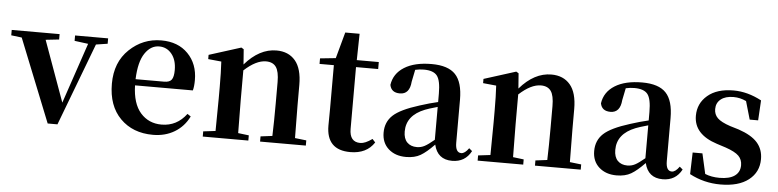

<svg xmlns="http://www.w3.org/2000/svg" viewBox="-52 -912 4650 1147"><g transform="rotate(5 2273.0 -338.5)"><path d="M570.3 -535.2V-502.9L501 -492.2L313.5 2.9H254.9L55.7 -495.1L-7.8 -502.9V-535.2H279.3V-502.9L199.2 -494.1L331.1 -128.9L454.1 -492.2L372.1 -502.9V-535.2Z M754.9 -306.6H925.8Q959 -306.6 971.2 -323.7Q983.4 -340.8 983.4 -380.9Q983.4 -441.4 954.1 -477.5Q924.8 -513.7 878.9 -513.7Q828.1 -513.7 793.5 -462.4Q758.8 -411.1 754.9 -306.6ZM1101.6 -269.5H754.9Q757.8 -160.2 806.6 -105Q855.5 -49.8 932.6 -49.8Q1024.4 -49.8 1082 -127L1102.5 -113.3Q1072.3 -51.8 1016.1 -18.1Q960 15.6 886.7 15.6Q765.6 15.6 690.9 -59.6Q616.2 -134.8 616.2 -267.6Q616.2 -396.5 697.3 -473.6Q778.3 -550.8 888.7 -550.8Q989.3 -550.8 1048.8 -489.7Q1108.4 -428.7 1108.4 -332Q1108.4 -293 1101.6 -269.5Z M1734.4 -39.1 1802.7 -31.2V0H1528.3V-31.2L1598.6 -40Q1601.6 -123 1601.6 -235.4V-363.3Q1601.6 -426.8 1582.5 -453.6Q1563.5 -480.5 1522.5 -480.5Q1462.9 -480.5 1391.6 -415V-235.4Q1391.6 -152.3 1393.6 -39.1L1458 -31.2V0H1184.6V-31.2L1257.8 -40Q1259.8 -153.3 1259.8 -235.4V-306.6Q1259.8 -392.6 1255.9 -456.1L1176.8 -463.9V-489.3L1368.2 -549.8L1382.8 -541L1389.6 -450.2Q1476.6 -550.8 1579.1 -550.8Q1651.4 -550.8 1691.9 -502.9Q1732.4 -455.1 1732.4 -357.4V-235.4Q1732.4 -152.3 1734.4 -39.1Z M2196.3 -74.2 2213.9 -54.7Q2168 15.6 2070.3 15.6Q1926.8 15.6 1926.8 -130.9Q1926.8 -146.5 1927.2 -178.7Q1927.7 -210.9 1927.7 -231.4V-493.2H1841.8V-526.4L1935.5 -536.1L1978.5 -693.4H2064.5L2061.5 -535.2H2193.4V-493.2H2060.5V-123Q2060.5 -43.9 2125 -43.9Q2154.3 -43.9 2196.3 -74.2Z M2567.4 -101.6V-298.8Q2508.8 -282.2 2493.2 -275.4Q2383.8 -232.4 2383.8 -135.7Q2383.8 -92.8 2405.3 -70.8Q2426.8 -48.8 2463.9 -48.8Q2488.3 -48.8 2509.8 -60.1Q2531.2 -71.3 2567.4 -101.6ZM2776.4 -69.3 2794.9 -53.7Q2758.8 14.6 2680.7 14.6Q2592.8 14.6 2572.3 -73.2Q2526.4 -25.4 2491.2 -4.9Q2456.1 15.6 2404.3 15.6Q2339.8 15.6 2299.3 -20.5Q2258.8 -56.6 2258.8 -118.2Q2258.8 -181.6 2302.2 -222.2Q2345.7 -262.7 2459 -297.9Q2519.5 -317.4 2567.4 -328.1V-378.9Q2567.4 -457 2545.4 -485.4Q2523.4 -513.7 2465.8 -513.7Q2440.4 -513.7 2414.1 -507.8L2399.4 -435.5Q2393.6 -359.4 2335 -359.4Q2283.2 -359.4 2274.4 -405.3Q2284.2 -473.6 2345.7 -512.2Q2407.2 -550.8 2509.8 -550.8Q2608.4 -550.8 2652.3 -504.4Q2696.3 -458 2696.3 -353.5V-95.7Q2696.3 -36.1 2731.4 -36.1Q2752.9 -36.1 2776.4 -69.3Z M3382.8 -39.1 3451.2 -31.2V0H3176.8V-31.2L3247.1 -40Q3250 -123 3250 -235.4V-363.3Q3250 -426.8 3231 -453.6Q3211.9 -480.5 3170.9 -480.5Q3111.3 -480.5 3040 -415V-235.4Q3040 -152.3 3042 -39.1L3106.4 -31.2V0H2833V-31.2L2906.2 -40Q2908.2 -153.3 2908.2 -235.4V-306.6Q2908.2 -392.6 2904.3 -456.1L2825.2 -463.9V-489.3L3016.6 -549.8L3031.2 -541L3038.1 -450.2Q3125 -550.8 3227.5 -550.8Q3299.8 -550.8 3340.3 -502.9Q3380.9 -455.1 3380.9 -357.4V-235.4Q3380.9 -152.3 3382.8 -39.1Z M3830.1 -101.6V-298.8Q3771.5 -282.2 3755.9 -275.4Q3646.5 -232.4 3646.5 -135.7Q3646.5 -92.8 3668 -70.8Q3689.5 -48.8 3726.6 -48.8Q3751 -48.8 3772.5 -60.1Q3793.9 -71.3 3830.1 -101.6ZM4039.1 -69.3 4057.6 -53.7Q4021.5 14.6 3943.4 14.6Q3855.5 14.6 3835 -73.2Q3789.1 -25.4 3753.9 -4.9Q3718.8 15.6 3667 15.6Q3602.5 15.6 3562 -20.5Q3521.5 -56.6 3521.5 -118.2Q3521.5 -181.6 3564.9 -222.2Q3608.4 -262.7 3721.7 -297.9Q3782.2 -317.4 3830.1 -328.1V-378.9Q3830.1 -457 3808.1 -485.4Q3786.1 -513.7 3728.5 -513.7Q3703.1 -513.7 3676.8 -507.8L3662.1 -435.5Q3656.2 -359.4 3597.7 -359.4Q3545.9 -359.4 3537.1 -405.3Q3546.9 -473.6 3608.4 -512.2Q3669.9 -550.8 3772.5 -550.8Q3871.1 -550.8 3915 -504.4Q3959 -458 3959 -353.5V-95.7Q3959 -36.1 3994.1 -36.1Q4015.6 -36.1 4039.1 -69.3Z M4318.4 -336.9 4370.1 -321.3Q4448.2 -294.9 4483.4 -254.9Q4518.6 -214.8 4518.6 -156.2Q4518.6 -78.1 4458.5 -31.2Q4398.4 15.6 4290 15.6Q4190.4 15.6 4104.5 -30.3L4108.4 -160.2H4167L4194.3 -39.1Q4232.4 -23.4 4281.2 -23.4Q4340.8 -23.4 4372.1 -45.9Q4403.3 -68.4 4403.3 -109.4Q4403.3 -143.6 4381.3 -165.5Q4359.4 -187.5 4302.7 -207L4248 -224.6Q4108.4 -269.5 4108.4 -380.9Q4108.4 -455.1 4164.6 -502.9Q4220.7 -550.8 4320.3 -550.8Q4404.3 -550.8 4488.3 -505.9L4481.4 -385.7H4430.7L4399.4 -494.1Q4363.3 -511.7 4323.2 -511.7Q4274.4 -511.7 4247.1 -489.7Q4219.7 -467.8 4219.7 -430.7Q4219.7 -398.4 4241.2 -377Q4262.7 -355.5 4318.4 -336.9Z"/></g></svg>

Font: Bpmf Zihi Serif Bold
Style: Bold
Weight: 700
Foundry: But Ko
Version: Version 1.320